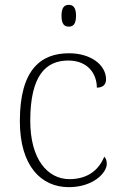

<svg xmlns="http://www.w3.org/2000/svg" viewBox="-20 -763 497 793"><path d="M264 -653C282 -653 294 -663 294 -698C294 -732 282 -743 264 -743C246 -743 234 -732 234 -698C234 -663 246 -653 264 -653ZM264 10C366 10 421 -50 421 -86C421 -99 418 -108 411 -116C389 -65 348 -24 268 -23C175 -23 105 -107 105 -264C105 -451 169 -513 262 -513C343 -513 380 -458 380 -401C404 -401 418 -413 418 -435C418 -495 355 -543 265 -543C149 -543 62 -476 62 -263C62 -76 151 10 264 10Z"/></svg>

Font: Noto Serif Ethiopic ExtraLight
Style: Regular
Weight: 200
Designer: Monotype Design Team
Foundry: Monotype Imaging Inc.
Version: Version 2.102